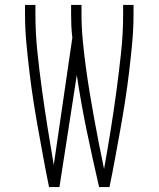

<svg xmlns="http://www.w3.org/2000/svg" viewBox="-20 -755 640 775"><path d="M178 0Q166 -58 155.5 -115.5Q145 -173 134.5 -231Q124 -289 115 -347Q106 -405 99 -463.5Q92 -522 86.5 -580.5Q81 -639 81 -698V-735H123V-698Q123 -621 131 -544.5Q139 -468 149.5 -392Q160 -316 172 -240.5Q184 -165 197 -89L272 -603Q269 -627 268 -650.5Q267 -674 267 -698V-735H309V-698Q309 -646 314 -593Q319 -540 326 -488Q333 -436 341.5 -384Q350 -332 359.5 -280Q369 -228 379 -176.5Q389 -125 400 -73Q414 -151 426.5 -228.5Q439 -306 449.5 -384Q460 -462 468.5 -540.5Q477 -619 477 -698V-735H519V-698Q519 -639 513.5 -580.5Q508 -522 501 -463.5Q494 -405 485 -347Q476 -289 465.5 -231Q455 -173 444.5 -115.5Q434 -58 422 0H380Q354 -112 330.5 -225Q307 -338 290 -452L220 0Z"/></svg>

Font: Iosevka SS04 XLt Ex
Style: Regular
Weight: 200
Width: 7
Monospace: yes
Designer: Belleve Invis
Foundry: Belleve Invis
Version: Version 19.0.0; ttfautohint (v1.8.4)